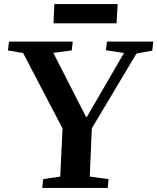

<svg xmlns="http://www.w3.org/2000/svg" viewBox="-20 -917 768 937"><path d="M241.2 -803.2 245.1 -897H554.2L548.8 -803.2ZM240.2 -659.2 399.9 -346.2H403.8L585 -658.2L497.1 -671.9L502 -713.9H728L723.1 -669.9L646 -655.8L428.2 -291L418 -55.2L509.8 -43L505.9 0H186L190.9 -43L273.9 -55.2L285.2 -290L92.8 -658.2L19 -670.9L23.9 -713.9H335L330.1 -670.9Z"/></svg>

Font: Literata SemiBold
Style: Italic
Weight: 650
Italic angle: -2.39999°
Designer: Latin by Veronika Burian and Jose Scaglione. Greek by Irene Vlachou. Cyrillic by Vera Evstafieva
Foundry: TypeTogether
Version: Version 3.021